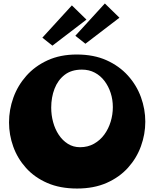

<svg xmlns="http://www.w3.org/2000/svg" viewBox="-20 -1073 889 1106"><path d="M424 13Q326 13 252.5 -19Q179 -51 130 -105.5Q81 -160 56.5 -228Q32 -296 32 -368Q32 -441 57 -510.5Q82 -580 131.5 -636Q181 -692 254 -725.5Q327 -759 422 -759Q520 -759 593.5 -726Q667 -693 717 -637.5Q767 -582 792 -513Q817 -444 817 -372Q817 -300 792 -231Q767 -162 717.5 -107Q668 -52 594.5 -19.5Q521 13 424 13ZM441 -225Q486 -225 521.5 -245Q557 -265 581 -298Q605 -331 617.5 -372Q630 -413 630 -456Q630 -499 617.5 -537.5Q605 -576 582 -606.5Q559 -637 526 -654.5Q493 -672 452 -672Q391 -672 352 -641.5Q313 -611 294 -561.5Q275 -512 275 -453Q275 -410 286 -369.5Q297 -329 318.5 -296.5Q340 -264 371 -244.5Q402 -225 441 -225ZM282 -810 224 -856 394 -1042 478 -960ZM472 -821 414 -867 584 -1053 668 -971Z"/></svg>

Font: Marhey
Style: Bold
Weight: 700
Designer: Nur Syamsi & Bustanul Arifin
Foundry: Namelatype
Version: Version 1.000